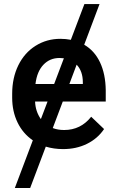

<svg xmlns="http://www.w3.org/2000/svg" viewBox="-20 -731 577 954"><path d="M293.5 9.8Q248 9.8 207.5 -2.4L129.9 203.1H53.7L143.1 -33.7Q93.8 -67.4 67.1 -122.6Q40.5 -177.7 40.5 -245.6V-265.1Q40.5 -344.2 71 -406.5Q101.6 -468.8 156.7 -503.4Q211.9 -538.1 279.8 -538.1Q307.6 -538.1 332 -533.2L399.4 -710.9H474.6L398.4 -508.8Q449.7 -479 477.1 -420.9Q504.4 -362.8 505.4 -282.7V-226.6H292L242.2 -94.7Q267.6 -85 298.8 -85Q380.9 -85 433.1 -150.9L497.1 -89.8Q465.3 -42.5 412.4 -16.4Q359.4 9.8 293.5 9.8ZM275.9 -442.9Q227.5 -442.9 195.6 -409.2Q163.6 -375.5 156.2 -313.5H249L297.4 -441.4ZM391.6 -322.3Q391.6 -377 360.8 -409.7L324.7 -313.5H391.6ZM154.3 -226.6Q156.2 -177.2 183.1 -139.2L216.3 -226.6Z"/></svg>

Font: Roboto Medium
Style: Regular
Weight: 500
Designer: Google
Version: Version 2.134; 2016; ttfautohint (v1.6)